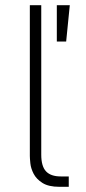

<svg xmlns="http://www.w3.org/2000/svg" viewBox="-20 -720 330 740"><path d="M209 0Q167 0 143.5 -15Q120 -30 109.5 -50.5Q99 -71 97 -90.5Q95 -110 95 -119V-700H139V-124Q139 -79 157.5 -59.5Q176 -40 214 -40H245V0H209ZM199 -700H249L235 -560H199Z"/></svg>

Font: PT Root UI Light
Style: Regular
Weight: 300
Designer: Vitaly Kuzmin
Foundry: ParaType Ltd.
Version: Version 2.000G